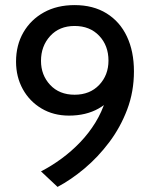

<svg xmlns="http://www.w3.org/2000/svg" viewBox="-20 -734 608 754"><path d="M206 0 141 -61Q182 -82 221.5 -111Q261 -140 295 -175.5Q329 -211 354.5 -252.5Q380 -294 394.5 -340.5Q409 -387 409 -438L441 -384Q417 -336 367.5 -308Q318 -280 251 -280Q190 -280 143 -308Q96 -336 69.5 -384Q43 -432 43 -492Q43 -557 72 -607Q101 -657 152.5 -685.5Q204 -714 273 -714Q346 -714 398.5 -681.5Q451 -649 478.5 -590.5Q506 -532 506 -454Q506 -374 479.5 -304Q453 -234 409 -175.5Q365 -117 312 -72.5Q259 -28 206 0ZM273 -362Q333 -362 369.5 -400.5Q406 -439 406 -496Q406 -555 369.5 -593.5Q333 -632 273 -632Q213 -632 177 -592.5Q141 -553 141 -495Q141 -439 177 -400.5Q213 -362 273 -362Z"/></svg>

Font: Cabin VF Beta
Style: Regular
Weight: 400
Designer: Pablo Impallari
Foundry: Pablo Impallari. http://www.impallari.com Igino Marini. http://www.ikern.com
Version: Version 2.200